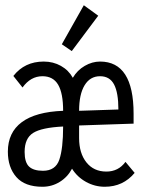

<svg xmlns="http://www.w3.org/2000/svg" viewBox="-20 -702 540 733"><path d="M10 -123Q10 -196 63 -235.5Q116 -275 221 -279Q221 -346 202 -378.5Q183 -411 142 -411Q97 -411 66 -368L31 -412Q74 -467 147 -467Q183 -467 212.5 -450.5Q242 -434 258 -405Q275 -434 303.5 -450.5Q332 -467 362 -467Q490 -467 490 -268V-230L282 -223V-175Q282 -117 310 -82Q338 -47 386 -47Q432 -47 459 -84L494 -42Q450 11 380 11Q342 11 308.5 -7.5Q275 -26 255 -58Q238 -26 208 -7.5Q178 11 142 11Q75 11 42.5 -26Q10 -63 10 -123ZM432 -284Q432 -348 415.5 -379.5Q399 -411 362 -411Q324 -411 303 -376.5Q282 -342 282 -279ZM221 -219Q139 -215 106.5 -194.5Q74 -174 74 -122Q74 -82 91 -66Q108 -50 144 -50Q192 -50 206.5 -92.5Q221 -135 221 -219ZM216 -533 300 -682 355 -642 254 -507Z"/></svg>

Font: Vazir Code FD
Style: Code-FD
Weight: 400
Foundry: DejaVu fonts team - Redesigned by Saber Rastikerdar
Version: Version 1.1.2